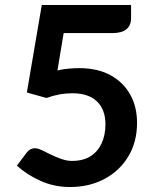

<svg xmlns="http://www.w3.org/2000/svg" viewBox="-20 -744 625 772"><path d="M507 -724V-671Q507 -642 488.5 -626.5Q470 -611 432 -611H236L211 -461Q234 -466 256 -468Q278 -470 298 -470Q373 -470 424.5 -441.5Q476 -413 503.5 -364Q531 -315 531 -250Q531 -173 496 -115Q461 -57 400 -24.5Q339 8 261 8Q198 8 142.5 -17Q87 -42 48 -78L87 -130Q101 -148 120 -148Q132 -148 148.5 -140Q165 -132 185.5 -122Q206 -112 227.5 -104.5Q249 -97 269 -97Q314 -97 343.5 -115.5Q373 -134 388.5 -167.5Q404 -201 404 -244Q404 -303 370 -336Q336 -369 271 -369Q218 -369 167 -350L88 -372L148 -724Z"/></svg>

Font: Aleo
Style: Bold
Weight: 700
Designer: Alessio Laiso
Foundry: Alessio Laiso
Version: Version 2.001;gftools[0.9.29]